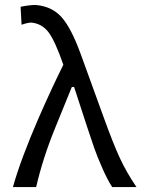

<svg xmlns="http://www.w3.org/2000/svg" viewBox="-20 -763 584 783"><path d="M310.1 -540 403.3 -283.2Q441.4 -177.7 468.5 -119.1Q495.6 -60.5 536.6 0H437.5Q417.5 -31.2 397 -77.9Q376.5 -124.5 364.5 -158.7Q352.5 -192.9 334.5 -248L282.2 -408.2H272.9L206.5 -245.1Q154.8 -119.1 127.4 0H32.7Q64 -112.3 137.7 -282.2Q191.4 -404.8 238.3 -499Q205.1 -594.7 178.5 -630.6Q151.9 -666.5 107.9 -670.9Q93.3 -670.9 67.9 -662.1L64 -735.4Q100.6 -742.7 124.5 -742.7Q190.9 -737.8 231 -693.1Q271 -648.4 310.1 -540Z"/></svg>

Font: Commissioner Flair
Style: Regular
Weight: 400
Designer: Kostas Bartsokas
Foundry: Kostas Bartsokas
Version: Version 1.000